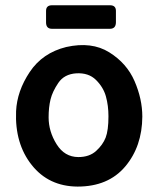

<svg xmlns="http://www.w3.org/2000/svg" viewBox="-20 -684 589 720"><path d="M270.7 15.7Q162.7 15 99 -65.2Q35.3 -145.3 40.3 -266.7Q43.7 -342.3 91.5 -414Q139.3 -485.7 228.3 -507.7Q323.7 -529 389.7 -487.8Q455.7 -446.7 484.7 -379.5Q513.7 -312.3 513.7 -246.7Q513 -134.7 449.5 -59.5Q386 15.7 270.7 15.7ZM273.7 -95Q315.3 -95 340.5 -118Q365.7 -141 376.2 -168Q386.7 -195 386.7 -248Q386.7 -288 377.2 -322.3Q367.7 -356.7 340 -384.2Q312.3 -411.7 265.7 -409Q221 -406 198.8 -373.3Q176.7 -340.7 169.5 -311.2Q162.3 -281.7 162.3 -244Q162.3 -191 192.2 -143.2Q222 -95.3 273.7 -95ZM152.7 -600V-643.3Q152.7 -664.3 175.3 -664.3H392.3Q414.7 -664.3 414.7 -643.3V-600.7Q414.7 -576 392 -576H175Q152.7 -576 152.7 -600Z"/></svg>

Font: Vivano Light
Style: Regular
Weight: 300
Designer: Joe Prince, Josias Burgherr
Version: Version 2.064;September 19, 2022;FontCreator 14.0.0.2877 64-